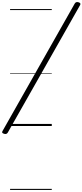

<svg xmlns="http://www.w3.org/2000/svg" viewBox="-97 -1212 793 1847"><path d="M-58 75Q-71 71 -75 65Q-79 59 -73 49L622 -1178Q628 -1188 637 -1191Q646 -1194 659 -1190Q671 -1186 675 -1180Q679 -1174 674 -1164L-22 63Q-28 73 -37 76Q-46 79 -58 75ZM0 605H401V615H0ZM0 -20H401V0H0ZM0 -505H401V-500H0ZM0 -1125H401V-1115H0Z"/></svg>

Font: Playwrite CU Guides
Style: Regular
Weight: 400
Designer: Veronika Burian, José Scaglione
Foundry: TypeTogether
Version: Version 1.003